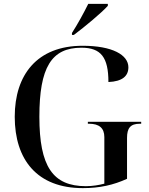

<svg xmlns="http://www.w3.org/2000/svg" viewBox="-20 -960 769 990"><path d="M351 -790V-780H361C416 -821 505 -895 536 -930V-940H435C413 -895 379 -833 351 -790ZM407 10C494 10 565 -6 635 -38V-249C635 -299 652 -322 701 -322H708V-332H433V-322H439C491 -322 518 -300 518 -253V-13C492 -6 457 0 423 0C252 0 183 -102 183 -358C183 -612 245 -714 400 -714C501 -714 539 -664 539 -537C611 -540 642 -568 642 -613C642 -677 559 -724 406 -724C171 -724 56 -574 56 -358C56 -137 171 10 407 10Z"/></svg>

Font: Noto Serif Display Medium
Style: Regular
Weight: 500
Designer: Monotype Design Team
Foundry: Monotype Imaging Inc.
Version: Version 2.009